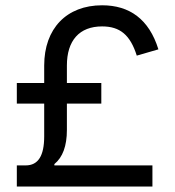

<svg xmlns="http://www.w3.org/2000/svg" viewBox="-20 -719 656 719"><path d="M43 -20.5H550.8V-99.6H183.6V-104.5C214.8 -129.9 230.5 -172.4 230.5 -232.4V-331.1H359.4V-408.2H230.5V-473.6C230.5 -567.4 277.3 -620.1 362.3 -620.1C429.7 -620.1 467.8 -587.9 492.2 -510.7L573.2 -534.2C538.1 -647.5 464.8 -699.2 362.3 -699.2C229.5 -699.2 145.5 -612.3 145.5 -473.6V-408.2H43V-331.1H145.5V-208C145.5 -135.7 123 -99.6 76.2 -99.6H43Z"/></svg>

Font: Wanted Sans
Style: Regular
Weight: 400
Designer: Original Design by Kil Hyung-jin and Kang Hanbin, Wanted Lab, Inc; Hangeul from Source Han Sans by Jang Soo-young and Ka
Foundry: Wanted Lab, Inc.
Version: Version 1.001;Glyphs 3.2 (3227)